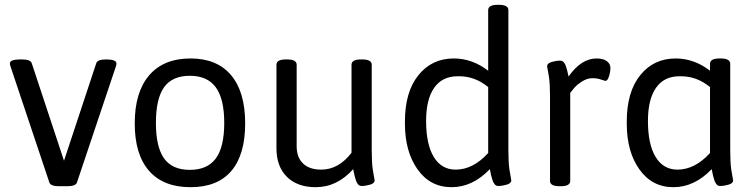

<svg xmlns="http://www.w3.org/2000/svg" viewBox="-20 -772 3127 798"><path d="M464 -508Q464 -503 461 -494L300 -14Q295 2 260 2H225Q190 2 185 -14L24 -495Q21 -504 21 -508Q21 -525 64 -525H72Q107 -525 112 -509L246 -104L380 -509Q385 -525 421 -525Q464 -525 464 -508Z M628 -261Q628 -161 662 -113.5Q696 -66 769 -66Q842 -66 877 -113.5Q912 -161 912 -261Q912 -361 877 -409Q842 -457 769 -457Q696 -457 662 -409.5Q628 -362 628 -261ZM999 -259Q999 -129 941.5 -61.5Q884 6 772 6Q659 6 599.5 -62Q540 -130 540 -259Q540 -389 600 -459Q660 -529 772 -529Q882 -529 940.5 -459.5Q999 -390 999 -259Z M1537 -22Q1537 -10 1518 -4.5Q1499 1 1483 1Q1478 1 1474 -1Q1470 -3 1466.5 -8Q1463 -13 1461 -17.5Q1459 -22 1457 -30Q1455 -38 1453.5 -42.5Q1452 -47 1450.5 -56.5Q1449 -66 1448 -69Q1381 6 1292 6Q1216 6 1172.5 -37Q1129 -80 1129 -156V-503Q1129 -525 1169 -525H1173Q1213 -525 1213 -503V-164Q1213 -118 1239.5 -92.5Q1266 -67 1315 -67Q1387 -67 1441 -137V-503Q1441 -525 1481 -525H1485Q1525 -525 1525 -503V-148Q1525 -125 1526 -104Q1527 -83 1529 -69.5Q1531 -56 1533 -45.5Q1535 -35 1536 -29Q1537 -23 1537 -22Z M2009 -136V-410Q1955 -455 1888 -455H1882Q1818 -455 1784.5 -407Q1751 -359 1751 -269Q1751 -172 1783 -119.5Q1815 -67 1874 -67Q1946 -67 2009 -136ZM2105 -22Q2105 -10 2086 -4.5Q2067 1 2051 1Q2046 1 2042 -1Q2038 -3 2034.5 -8Q2031 -13 2029 -17.5Q2027 -22 2025 -30Q2023 -38 2021.5 -42.5Q2020 -47 2018.5 -56.5Q2017 -66 2016 -69Q1944 6 1857 6Q1768 6 1715.5 -68Q1663 -142 1663 -258V-267Q1663 -390 1719 -459.5Q1775 -529 1866 -529Q1943 -529 2009 -478V-730Q2009 -752 2049 -752H2053Q2093 -752 2093 -730V-148Q2093 -125 2094 -104Q2095 -83 2097 -69.5Q2099 -56 2101 -45.5Q2103 -35 2104 -29Q2105 -23 2105 -22Z M2497 -436Q2493 -436 2477.5 -441.5Q2462 -447 2442 -447Q2419 -447 2396 -431.5Q2373 -416 2362 -401L2350 -386V-20Q2350 2 2310 2H2306Q2266 2 2266 -20V-371Q2266 -394 2265 -415Q2264 -436 2262 -449.5Q2260 -463 2258 -473.5Q2256 -484 2255 -490Q2254 -496 2254 -497Q2254 -509 2273 -514.5Q2292 -520 2308 -520Q2313 -520 2317 -518Q2321 -516 2324.5 -511.5Q2328 -507 2330 -502.5Q2332 -498 2334 -490.5Q2336 -483 2337.5 -478.5Q2339 -474 2340.5 -465.5Q2342 -457 2343 -454Q2396 -529 2459 -529Q2487 -529 2502 -518Q2517 -507 2517 -490Q2517 -473 2511 -454.5Q2505 -436 2497 -436Z M2931 -136V-410Q2877 -455 2810 -455H2804Q2740 -455 2706.5 -407Q2673 -359 2673 -269Q2673 -172 2705 -119.5Q2737 -67 2796 -67Q2868 -67 2931 -136ZM3027 -22Q3027 -10 3008 -4.5Q2989 1 2973 1Q2968 1 2964 -1Q2960 -3 2956.5 -8Q2953 -13 2951 -17.5Q2949 -22 2947 -30Q2945 -38 2943.5 -42.5Q2942 -47 2940.5 -56.5Q2939 -66 2938 -69Q2866 6 2779 6Q2690 6 2637.5 -68Q2585 -142 2585 -258V-267Q2585 -390 2641 -459.5Q2697 -529 2788 -529Q2865 -529 2931 -478V-507Q2931 -529 2971 -529H2975Q3015 -529 3015 -507V-148Q3015 -125 3016 -104Q3017 -83 3019 -69.5Q3021 -56 3023 -45.5Q3025 -35 3026 -29Q3027 -23 3027 -22Z"/></svg>

Font: mmAsap
Style: Regular
Weight: 400
Designer: Pablo Cosgaya
Foundry: Omnibus-Type
Version: Version 1.001